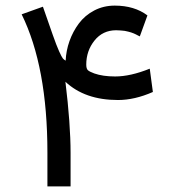

<svg xmlns="http://www.w3.org/2000/svg" viewBox="-20 -668 623 688"><path d="M133.8 -644 168.9 -543.5Q182.6 -504.4 191.9 -483.9Q201.2 -463.4 205.3 -458.5Q209.5 -453.6 215.3 -450.7Q216.8 -486.3 229 -520.8Q241.2 -555.2 262.7 -584Q284.2 -612.8 317.6 -630.4Q351.1 -647.9 391.1 -647.9Q461.4 -647.9 508.3 -612.8L481 -537.6Q479.5 -538.1 474.4 -540.8Q469.2 -543.5 467 -544.7Q464.8 -545.9 459.2 -548.3Q453.6 -550.8 449.7 -551.8Q445.8 -552.7 439.2 -554.7Q432.6 -556.6 426.8 -557.4Q420.9 -558.1 412.8 -558.8Q404.8 -559.6 396.5 -559.6Q348.1 -559.6 318.6 -522.7Q289.1 -485.8 289.1 -436.5Q289.1 -421.9 294.9 -416.5Q300.8 -411.1 317.9 -404.8Q348.6 -394 392.6 -394Q447.3 -394 516.6 -421.9L527.8 -338.4Q462.4 -309.6 402.8 -309.6Q284.2 -309.6 214.4 -375Q232.9 -224.1 232.9 -119.6V0H149.9V-121.1Q149.9 -428.7 57.6 -616.7Z"/></svg>

Font: Vazir FD
Style: FD
Weight: 400
Foundry: Based on Dejavu fonts, by Saber Rastikerdar
Version: Version 26.0.0